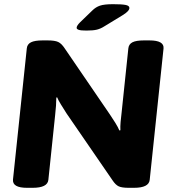

<svg xmlns="http://www.w3.org/2000/svg" viewBox="-20 -895 825 917"><path d="M109 2Q39 2 42 -37L108 -664Q110 -684 128 -693Q146 -702 183 -702H208Q242 -702 258 -694.5Q274 -687 289 -664L505 -348Q518 -329 531 -308Q544 -287 550 -272L555 -273Q554 -290 556 -312.5Q558 -335 561 -359L593 -664Q595 -684 612.5 -693Q630 -702 667 -702H694Q765 -702 761 -663L695 -36Q691 2 620 2H595Q562 2 547 -5Q532 -12 518 -33L298 -353Q284 -375 271 -396Q258 -417 253 -430L249 -429Q249 -413 247.5 -390Q246 -367 243 -342L211 -36Q207 2 136 2ZM393 -749Q366 -749 356 -752.5Q346 -756 346 -762Q346 -772 362 -788L421 -845Q437 -861 457.5 -868Q478 -875 520 -875Q561 -875 579.5 -871.5Q598 -868 598 -857Q598 -842 565 -822L478 -769Q461 -758 443 -753.5Q425 -749 393 -749Z"/></svg>

Font: Asap Semi Expanded Semi Expanded ExtraBold
Style: Italic
Weight: 800
Width: 6
Italic angle: -6°
Designer: Pablo Cosgaya
Foundry: Omnibus-Type
Version: Version 3.001; ttfautohint (v1.8.4.7-5d5b)